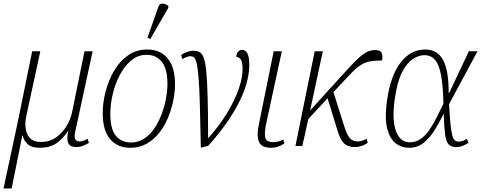

<svg xmlns="http://www.w3.org/2000/svg" viewBox="-58 -826 2721 1086"><path d="M-38 240 42 -134 124 -536H170L90 -166Q78 -107 97.5 -65Q117 -23 174 -23Q222 -23 258.5 -48.5Q295 -74 318.5 -113Q342 -152 350 -193L420 -536H466L367 -79Q355 -26 392 -26Q401 -26 411.5 -29Q422 -32 437 -41L445 -18Q427 -7 409.5 -0.5Q392 6 375 6Q340 6 329 -15Q318 -36 328 -84H326Q297 -40 260 -15Q223 10 168 10Q118 10 96.5 -12.5Q75 -35 70 -59H68L8 240Z M679 10Q607 10 565 -39Q523 -88 523 -186Q523 -244 539 -307Q555 -370 586.5 -424.5Q618 -479 665.5 -512.5Q713 -546 776 -546Q820 -546 855 -526Q890 -506 911 -462.5Q932 -419 932 -349Q932 -305 922 -256.5Q912 -208 892.5 -160.5Q873 -113 842.5 -74.5Q812 -36 771.5 -13Q731 10 679 10ZM683 -20Q724 -20 757.5 -42Q791 -64 815.5 -100.5Q840 -137 856.5 -181Q873 -225 881 -269.5Q889 -314 889 -352Q889 -437 857 -476.5Q825 -516 771 -516Q722 -516 684 -484Q646 -452 619.5 -401.5Q593 -351 579.5 -293Q566 -235 566 -182Q566 -93 598.5 -56.5Q631 -20 683 -20ZM792 -605 776 -613 837 -785Q844 -807 862 -805.5Q880 -804 895 -792L893 -780Z M967 -515Q981 -525 999.5 -532Q1018 -539 1036 -539Q1056 -539 1070.5 -531.5Q1085 -524 1094.5 -498.5Q1104 -473 1109 -419.5Q1114 -366 1116.5 -275.5Q1119 -185 1119 -47H1122Q1182 -114 1225 -184.5Q1268 -255 1291 -319.5Q1314 -384 1314 -435Q1314 -475 1304 -489.5Q1294 -504 1279 -504Q1279 -523 1288.5 -533.5Q1298 -544 1311 -544Q1352 -544 1352 -461Q1352 -357 1289 -237.5Q1226 -118 1119 -1L1078 9Q1075 -137 1072.5 -232Q1070 -327 1065.5 -383Q1061 -439 1055 -465.5Q1049 -492 1040.5 -500Q1032 -508 1020 -508Q999 -508 973 -491Z M1477 10Q1422 10 1407 -23Q1392 -56 1407 -126L1490 -536H1536L1447 -124Q1437 -78 1442 -50Q1447 -22 1488 -22Q1501 -22 1514.5 -25Q1528 -28 1544 -37L1551 -15Q1515 10 1477 10Z M1613 0 1722 -536H1768L1696 -201L1909 -435Q1945 -475 1971 -498.5Q1997 -522 2018.5 -532.5Q2040 -543 2064 -543Q2094 -543 2101 -526Q2108 -509 2103 -484Q2060 -484 2031 -478Q2002 -472 1977 -454.5Q1952 -437 1919 -402L1828 -305L1889 -112Q1906 -59 1922.5 -42.5Q1939 -26 1966 -26Q1977 -26 1988.5 -29.5Q2000 -33 2015 -41L2022 -18Q2003 -5 1984 0.5Q1965 6 1951 6Q1910 6 1888 -15Q1866 -36 1849 -94L1795 -270L1686 -153L1652 0Z M2255 10Q2213 10 2180 -15.5Q2147 -41 2132 -99.5Q2117 -158 2131 -257Q2151 -399 2208 -472.5Q2265 -546 2347 -546Q2415 -546 2447.5 -488Q2480 -430 2480 -299H2482L2594 -536H2643L2482 -237Q2486 -167 2490 -124.5Q2494 -82 2500 -61Q2506 -40 2514.5 -32.5Q2523 -25 2537 -25Q2560 -25 2583 -41L2591 -18Q2578 -9 2559.5 -1.5Q2541 6 2522 6Q2494 6 2479.5 -9.5Q2465 -25 2459.5 -66Q2454 -107 2452 -181H2451Q2428 -135 2401 -91Q2374 -47 2338.5 -18.5Q2303 10 2255 10ZM2259 -21Q2295 -21 2322.5 -41Q2350 -61 2372 -93.5Q2394 -126 2413 -164Q2432 -202 2450 -239Q2448 -339 2437 -399.5Q2426 -460 2403 -487Q2380 -514 2342 -514Q2311 -514 2277 -492Q2243 -470 2215.5 -416Q2188 -362 2175 -266Q2158 -146 2182 -83.5Q2206 -21 2259 -21Z"/></svg>

Font: Noto Serif SemiCondensed ExtraLight
Style: Italic
Weight: 200
Width: 4
Italic angle: -12°
Designer: Monotype Design Team
Foundry: Monotype Imaging Inc.
Version: Version 2.013